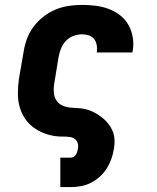

<svg xmlns="http://www.w3.org/2000/svg" viewBox="-20 -558 640 783"><path d="M226 205V85H269Q275 85 281 81Q287 77 290.5 71Q294 65 295.5 59Q297 53 298 46Q300 35 296.5 24.5Q293 14 284 8Q275 2 263.5 0.5Q252 -1 240 -1Q239 -1 237.5 -1Q236 -1 234 -1Q204 -1 176.5 -9Q149 -17 125.5 -32Q102 -47 85.5 -69.5Q69 -92 61 -119Q53 -146 53 -176Q53 -206 57 -235L76 -345Q80 -372 89.5 -398.5Q99 -425 116.5 -448.5Q134 -472 157 -490Q180 -508 206.5 -519Q233 -530 260.5 -534Q288 -538 315 -538Q343 -538 370.5 -534.5Q398 -531 423.5 -521.5Q449 -512 470 -495.5Q491 -479 504 -456Q517 -433 521.5 -405.5Q526 -378 521 -350Q521 -349 520.5 -347Q520 -345 520 -344H374Q374 -344 374 -344.5Q374 -345 375 -346Q377 -360 374.5 -374Q372 -388 364 -398.5Q356 -409 342.5 -413.5Q329 -418 315 -418Q297 -418 279.5 -411.5Q262 -405 249 -391.5Q236 -378 229 -360.5Q222 -343 219 -326L201 -216Q198 -198 199.5 -180Q201 -162 210.5 -148Q220 -134 236 -127Q252 -120 270 -119Q288 -118 306 -116.5Q324 -115 340.5 -109.5Q357 -104 371.5 -95.5Q386 -87 399 -76.5Q412 -66 422.5 -52.5Q433 -39 439.5 -23Q446 -7 447 11Q448 29 445 46Q442 67 435 87.5Q428 108 416.5 127Q405 146 388 161.5Q371 177 351.5 187Q332 197 311 201Q290 205 269 205Z"/></svg>

Font: Iosevka Curly Slab HvExObl
Style: Regular
Weight: 900
Width: 7
Italic angle: -9°
Monospace: yes
Designer: Belleve Invis
Foundry: Belleve Invis
Version: Version 11.1.0; ttfautohint (v1.8.3)